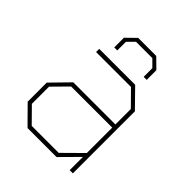

<svg xmlns="http://www.w3.org/2000/svg" viewBox="-193 -819 941 941"><g transform="rotate(45 277.5 -348.0)"><path d="M172 -580V-647L222 -696H347L397 -647V-580H376V-640L341 -675H228L193 -640V-580ZM151 0 60 -92V-224L151 -317H443V-424L367 -501H125V-523H374L465 -430V0H443V-92L352 0ZM158 -22H345L443 -119V-295H158L82 -218V-99Z"/></g></svg>

Font: Tomorrow Thin
Style: Regular
Weight: 250
Designer: Tony de Marco, Monica Rizzolli
Foundry: Just in Type
Version: Version 2.002